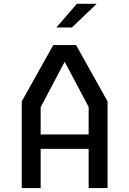

<svg xmlns="http://www.w3.org/2000/svg" viewBox="-20 -960 660 980"><path d="M91 -442.5 251.8 -730H368.2L529 -442.5V0H432.5V-414.2L296.5 -670.2H323.5L187.5 -412.8V0H91ZM151.8 -273.5H471.3V-200.2H151.8ZM473.2 -940.5H372.3L267.8 -819.8H347.3Z"/></svg>

Font: Monaspace Krypton Var ExLight
Style: Regular
Weight: 200
Designer: Riley Cran and the Lettermatic Team
Version: Version 1.200 (Monaspace Krypton Var)